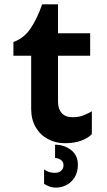

<svg xmlns="http://www.w3.org/2000/svg" viewBox="-20 -647 495 887"><path d="M280.3 14.6Q236.3 14.6 200.7 -4.9Q165 -24.4 144.5 -60.1Q124 -95.7 124 -144.5V-389.6H42V-453.1Q89.8 -469.7 120.6 -514.6Q151.4 -559.6 174.8 -627H248V-493.2H396.5V-389.6H248V-176.8Q248 -143.6 265.1 -124.5Q282.2 -105.5 315.4 -105.5Q344.7 -105.5 366.2 -114.3Q387.7 -123 404.3 -132.8V-27.3Q386.7 -8.8 355 2.9Q323.2 14.6 280.3 14.6ZM239.3 219.7Q221.7 219.7 207.5 214.4Q193.4 209 183.6 202.1V135.7Q205.1 151.4 232.4 151.4Q251 151.4 262.2 142.1Q273.4 132.8 273.4 116.2Q273.4 100.6 261.2 91.8Q249 83 234.4 83V21.5Q276.4 21.5 308.1 45.9Q339.8 70.3 339.8 114.3Q339.8 148.4 324.7 172.4Q309.6 196.3 286.6 208Q263.7 219.7 239.3 219.7Z"/></svg>

Font: Sen
Style: Bold
Weight: 700
Designer: Kosal Sen, Philatype
Foundry: Philatype
Version: Version 2.000;gftools[0.9.31]